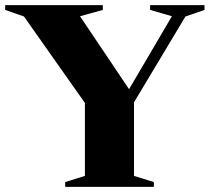

<svg xmlns="http://www.w3.org/2000/svg" viewBox="-34 -725 814 745"><path d="M59 -661 -14 -686.5V-705H365V-686.5L276.5 -662L484.5 -352.5L449.5 -349.5L633 -662L548.5 -686.5V-705H759.5V-686.5L685.5 -661L486 -328V-42.5L563 -18.5V0H219V-18.5L295.5 -42.5V-325.5Z"/></svg>

Font: Newsreader 60pt
Style: Bold
Weight: 700
Designer: Hugues Gentile
Foundry: Production Type
Version: Version 1.003